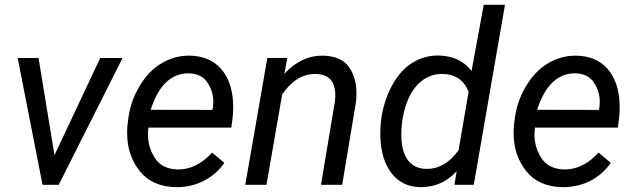

<svg xmlns="http://www.w3.org/2000/svg" viewBox="-20 -770 2637 800"><path d="M140.6 -528.3H53.7L157.2 0H224.6L490.7 -528.3H397.5L207 -123.5Z M711.9 9.8C713.4 9.8 714.8 9.8 716.3 9.8C798.8 9.8 870.1 -27.3 914.6 -91.3L863.8 -134.3C820.8 -87.4 773.9 -64 723.1 -64C722.2 -64 720.7 -64 719.2 -64C676.3 -65.4 645 -81.1 626 -110.8C606.4 -140.6 596.7 -173.3 596.7 -208.5C596.7 -218.3 597.2 -228 598.6 -238.3H943.8L949.2 -278.8C950.7 -293.5 951.7 -308.6 951.7 -323.2C951.7 -329.6 951.7 -335.9 951.2 -342.3C948.2 -401.9 931.2 -449.2 900.4 -483.9C869.6 -518.6 826.7 -536.6 772.5 -538.1C770.5 -538.1 769 -538.1 767.1 -538.1C726.6 -538.1 688 -527.3 652.3 -505.9C616.2 -484.4 585.4 -452.1 560.1 -408.7C534.2 -365.2 518.6 -317.4 513.2 -265.1L510.7 -244.1C509.8 -233.9 509.8 -224.1 509.8 -214.8C509.8 -154.3 526.9 -102.1 561.5 -58.1C596.2 -14.2 646 8.3 711.9 9.8ZM768.1 -464.4C802.2 -463.4 827.6 -450.7 843.8 -426.8C860.4 -402.3 868.7 -375.5 868.7 -346.2C868.7 -337.4 867.7 -329.1 866.7 -319.8L864.7 -312L607.9 -312.5C639.6 -414.1 694.3 -464.4 764.2 -464.4C765.6 -464.4 766.6 -464.4 768.1 -464.4Z M1093.8 -528.3 1002 0H1090.3L1155.8 -377C1195.3 -433.6 1240.7 -461.9 1293 -461.9C1293.5 -461.9 1294.4 -461.9 1295.4 -461.9C1343.8 -460.9 1370.6 -437.5 1376 -392.1C1377 -385.7 1377 -379.4 1377 -372.6C1377 -364.7 1376.5 -356.4 1375.5 -347.7L1317.4 0H1405.8L1463.4 -346.2C1464.8 -358.4 1465.3 -370.6 1465.3 -381.8C1465.3 -425.3 1454.6 -461.9 1433.1 -491.7C1412.1 -521.5 1376.5 -536.6 1326.7 -538.1C1325.2 -538.1 1323.7 -538.1 1322.3 -538.1C1263.7 -538.1 1210.9 -512.7 1164.6 -461.9L1177.2 -528.8Z M1567.4 -265.1C1565.4 -245.6 1564.5 -228.5 1564.5 -212.9C1564.5 -207 1564.5 -201.7 1564.9 -196.3C1567.4 -134.3 1583 -84.5 1611.8 -47.9C1640.6 -10.7 1679.7 8.3 1728.5 9.8C1730 9.8 1731.9 9.8 1733.4 9.8C1792.5 9.8 1842.3 -12.2 1882.8 -56.6L1873.5 0H1954.1L2084 -750H1995.6L1944.8 -474.1C1913.1 -515.6 1868.2 -537.1 1809.1 -538.6C1807.1 -538.6 1805.7 -538.6 1803.7 -538.6C1765.1 -538.6 1729.5 -528.3 1696.3 -507.3C1663.1 -486.3 1634.8 -454.1 1611.8 -410.6C1588.9 -367.2 1573.7 -318.8 1567.4 -265.1ZM1652.3 -214.4C1652.8 -257.3 1659.7 -298.8 1673.8 -338.4C1701.2 -417.5 1755.9 -461.9 1821.8 -461.9C1823.2 -461.9 1824.7 -461.9 1826.2 -461.9C1877.4 -460.4 1913.1 -436 1932.6 -387.7L1890.6 -143.6C1852.5 -91.8 1809.1 -66.4 1760.7 -66.4C1758.8 -66.4 1756.3 -66.4 1754.4 -66.4C1686.5 -67.9 1652.3 -121.1 1652.3 -207C1652.3 -209.5 1652.3 -211.9 1652.3 -214.4Z M2322.3 9.8C2323.7 9.8 2325.2 9.8 2326.7 9.8C2409.2 9.8 2480.5 -27.3 2524.9 -91.3L2474.1 -134.3C2431.2 -87.4 2384.3 -64 2333.5 -64C2332.5 -64 2331.1 -64 2329.6 -64C2286.6 -65.4 2255.4 -81.1 2236.3 -110.8C2216.8 -140.6 2207 -173.3 2207 -208.5C2207 -218.3 2207.5 -228 2209 -238.3H2554.2L2559.6 -278.8C2561 -293.5 2562 -308.6 2562 -323.2C2562 -329.6 2562 -335.9 2561.5 -342.3C2558.6 -401.9 2541.5 -449.2 2510.7 -483.9C2480 -518.6 2437 -536.6 2382.8 -538.1C2380.9 -538.1 2379.4 -538.1 2377.4 -538.1C2336.9 -538.1 2298.3 -527.3 2262.7 -505.9C2226.6 -484.4 2195.8 -452.1 2170.4 -408.7C2144.5 -365.2 2128.9 -317.4 2123.5 -265.1L2121.1 -244.1C2120.1 -233.9 2120.1 -224.1 2120.1 -214.8C2120.1 -154.3 2137.2 -102.1 2171.9 -58.1C2206.5 -14.2 2256.3 8.3 2322.3 9.8ZM2378.4 -464.4C2412.6 -463.4 2438 -450.7 2454.1 -426.8C2470.7 -402.3 2479 -375.5 2479 -346.2C2479 -337.4 2478 -329.1 2477.1 -319.8L2475.1 -312L2218.3 -312.5C2250 -414.1 2304.7 -464.4 2374.5 -464.4C2376 -464.4 2377 -464.4 2378.4 -464.4Z"/></svg>

Font: Roboto
Style: Italic
Weight: 400
Italic angle: -12°
Designer: Google
Version: Version 2.137; 2017